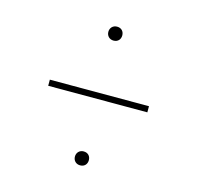

<svg xmlns="http://www.w3.org/2000/svg" viewBox="-80 -690 684 666"><g transform="rotate(15 262.0 -357.0)"><path d="M262 -606C247 -606 237 -595 237 -581C237 -567 247 -556 262 -556C278 -556 287 -567 287 -581C287 -595 278 -606 262 -606ZM84 -346H440V-368H84ZM262 -158C247 -158 237 -147 237 -133C237 -119 247 -108 262 -108C278 -108 287 -119 287 -133C287 -147 278 -158 262 -158Z"/></g></svg>

Font: Glow Sans SC Normal Thin
Style: Regular
Weight: 100
Designer: Ryoko NISHIZUKA (kana, bopomofo & ideographs); Paul D. Hunt (Latin, Greek & Cyrillic); Sandoll Communications, Soo-young
Version: Version 0.93